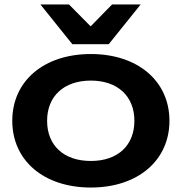

<svg xmlns="http://www.w3.org/2000/svg" viewBox="-20 -825 813 860"><path d="M387 15C597 15 739 -106 739 -284C739 -462 597 -583 387 -583C176 -583 35 -462 35 -284C35 -106 176 15 387 15ZM610 -805H482L386 -707L289 -805H161L304 -627H467ZM387 -104C266 -104 191 -173 191 -284C191 -394 266 -464 387 -464C507 -464 582 -394 582 -284C582 -173 507 -104 387 -104Z"/></svg>

Font: Bounded Med
Style: Regular
Weight: 500
Designer: Vlad Churkin
Version: Version 3.0